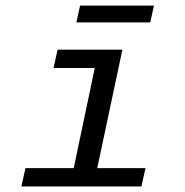

<svg xmlns="http://www.w3.org/2000/svg" viewBox="-20 -676 672 696"><path d="M57.5 0 72.3 -66.5H247.2L323.6 -429.5H174L188.8 -496H423.7L332.5 -66.5H507.4L492.6 0ZM256.9 -594.9 270.3 -655.8H538.1L524.7 -594.9Z"/></svg>

Font: Atkinson Hyperlegible Mono ExtraLight
Style: Italic
Weight: 200
Italic angle: -12°
Monospace: yes
Designer: Elliott Scott, Megan Eiswerth, Linus Boman, Theodore Petrosky, Letters from Sweden
Foundry: Applied Design Works, Letters from Sweden
Version: Version 2.001